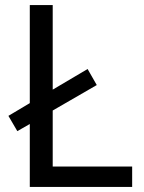

<svg xmlns="http://www.w3.org/2000/svg" viewBox="-20 -734 564 754"><path d="M97 0V-247L48 -219L13 -279L97 -329V-714H187V-382L324 -463L360 -400L187 -300V-80H499V0Z"/></svg>

Font: Noto Sans Marchen
Style: Regular
Weight: 400
Designer: Monotype Design Team
Foundry: Monotype Imaging Inc.
Version: Version 2.003; ttfautohint (v1.8.4.7-5d5b)